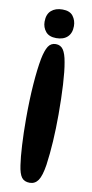

<svg xmlns="http://www.w3.org/2000/svg" viewBox="-98 -963 465 970"><g transform="rotate(10 134.0 -477.5)"><path d="M138 -745Q163 -745 176.5 -725Q190 -705 197 -663Q205 -620 209 -550Q213 -480 213 -397Q213 -325 209 -259Q205 -193 197 -136Q188 -78 172 -55Q156 -32 129 -32Q101 -32 87.5 -50Q74 -68 68 -111Q62 -150 58.5 -213Q55 -276 55 -347Q55 -445 61 -525Q67 -605 77 -658Q86 -703 99.5 -724Q113 -745 138 -745ZM141 -923Q179 -923 195.5 -901Q212 -879 212 -850Q212 -814 191.5 -794.5Q171 -775 134 -775Q97 -775 79.5 -796.5Q62 -818 62 -847Q62 -885 83.5 -904Q105 -923 141 -923Z"/></g></svg>

Font: DynaPuff Condensed
Style: Regular
Weight: 400
Width: 3
Designer: Toshi Omagari, Jennifer Daniel
Foundry: Google Fonts
Version: Version 2.000